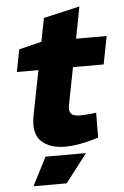

<svg xmlns="http://www.w3.org/2000/svg" viewBox="-58 -714 609 945"><g transform="rotate(-5 246.0 -242.0)"><path d="M242.3 8.5Q163.9 8.5 123.2 -31.7Q82.5 -71.8 99.4 -158.7L142.6 -378.3H36L57.5 -488.5L169.5 -516.4L192 -631.9L370.7 -672.9L340.7 -516.4H491.9L464.9 -378.3H313.3L276.7 -190.1Q272.2 -166.5 282.9 -152.5Q293.7 -138.5 326.6 -138.5Q343.7 -138.5 357.3 -139.8Q370.8 -141 384.4 -142L407.3 -145L406.4 -22L380.9 -14.4Q343.5 -3.5 308.6 2.5Q273.7 8.5 242.3 8.5ZM68.6 188.9 140.5 48.9H340.2L232.4 188.9Z"/></g></svg>

Font: REM Medium
Style: Italic
Weight: 500
Italic angle: -11°
Designer: Octavio Pardo
Foundry: Ashler Design
Version: Version 1.005;gftools[0.9.28]